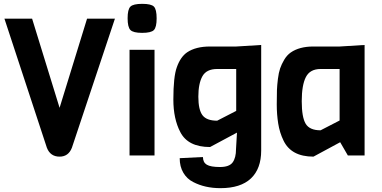

<svg xmlns="http://www.w3.org/2000/svg" viewBox="-20 -809 1985 999"><path d="M578 -712 354 -40Q336 6 290 6Q242 6 224 -40L3 -712H147L290 -248L433 -712Z M720 -789Q767 -789 781 -774.5Q795 -760 795 -713.5Q795 -667 780.5 -652.5Q766 -638 719.5 -638Q673 -638 658.5 -653Q644 -668 644 -714Q644 -760 658.5 -774.5Q673 -789 720 -789ZM784 0H654V-550H784Z M1209 -567 1339 -575V-26Q1339 69 1285.5 119.5Q1232 170 1127 170Q1046 170 985 138Q953 122 934 90Q915 58 915 14L1036 8Q1036 36 1056 48Q1076 60 1124.5 60Q1173 60 1190.5 36Q1208 12 1208 -33L1213 -119L1073 -44Q958 -44 918 -122Q882 -191 882 -291Q882 -410 900 -459Q919 -513 954 -537Q999 -567 1072 -567ZM1209 -232V-450H1110Q1054 -450 1033 -412Q1012 -374 1012 -306Q1012 -238 1033.5 -209.5Q1055 -181 1110 -181Z M1877 0H1790L1750 -69L1611 6Q1495 6 1455 -78Q1435 -119 1427.5 -166.5Q1420 -214 1420 -265.5Q1420 -317 1421 -341.5Q1422 -366 1426 -398.5Q1430 -431 1437.5 -453Q1445 -475 1459 -498.5Q1473 -522 1493 -536Q1538 -567 1610 -567H1747L1877 -575ZM1747 -182V-450H1648Q1593 -450 1571.5 -408Q1550 -366 1550 -282.5Q1550 -199 1570.5 -165Q1591 -131 1648 -131Z"/></svg>

Font: Viga
Style: Regular
Weight: 400
Designer: Oscar Yáñez
Foundry: Fontstage
Version: Version 1.001